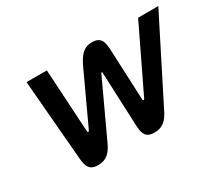

<svg xmlns="http://www.w3.org/2000/svg" viewBox="-125 -942 1365 1210"><g transform="rotate(-30 557.0 -336.5)"><path d="M406 -84 590 -480C592 -484 594 -487 597 -487C599 -487 600 -484 600 -480L617 -84C619 -20 639 9 696 9C758 9 790 -26 818 -84L1114 -670H967L746 -211C743 -205 741 -203 738 -203C734 -203 732 -206 732 -212L716 -572C714 -633 707 -682 638 -682C573 -682 542 -639 511 -572L344 -212C341 -206 339 -204 335 -204C332 -204 330 -206 330 -212L303 -670H155L204 -84C209 -26 224 9 285 9C346 9 378 -22 406 -84Z"/></g></svg>

Font: LT Wave Text Bold Italic
Style: Regular
Weight: 700
Designer: Daniel Lyons
Version: Version 2.5 (Glyphs App)